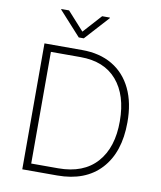

<svg xmlns="http://www.w3.org/2000/svg" viewBox="-99 -1014 914 1092"><g transform="rotate(10 358.0 -468.0)"><path d="M306.8 0H105.1V-727.3H322.4Q424.7 -727.3 497.5 -684.1Q570.3 -641 609.2 -560Q648.1 -479 647.7 -366.1Q647.4 -193.2 558.2 -96.6Q469.1 0 306.8 0ZM149.5 -41.2H305Q451 -41.2 527.9 -127.5Q604.8 -213.8 604 -366.1Q603.7 -516 530.7 -601Q457.7 -686.1 320.7 -686.1H149.5ZM210.2 -936.4 305.8 -830.6 401.3 -936.4H446V-932.9L320.3 -794.4H291.2L165.5 -932.9V-936.4Z"/></g></svg>

Font: Inter Extra Light BETA
Style: Regular
Weight: 200
Designer: Rasmus Andersson
Foundry: rsms
Version: Version 3.011;git-f93a4a705